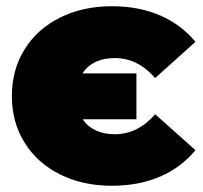

<svg xmlns="http://www.w3.org/2000/svg" viewBox="-20 -581 650 615"><path d="M172 -22.5C220.7 1.8 276 14 338 14C396 14 447.7 4.2 493 -15.5C538.3 -35.2 576 -63.3 606 -100L477 -215C439.7 -172.3 396.7 -151 348 -151C324.7 -151 304.2 -155.2 286.5 -163.5C268.8 -171.8 255 -183.7 245 -199H417V-346H244C266 -378.7 300.7 -395 348 -395C396.7 -395 439.7 -373.7 477 -331L606 -447C576 -483.7 538.3 -511.8 493 -531.5C447.7 -551.2 396 -561 338 -561C276 -561 220.7 -548.8 172 -524.5C123.3 -500.2 85.5 -466.2 58.5 -422.5C31.5 -378.8 18 -329 18 -273C18 -217.7 31.5 -168.2 58.5 -124.5C85.5 -80.8 123.3 -46.8 172 -22.5Z"/></svg>

Font: Montserrat Custom Black
Style: Regular
Weight: 900
Designer: Julieta Ulanovsky
Foundry: Julieta Ulanovsky
Version: Version 7.200